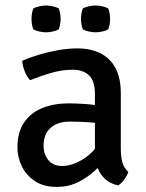

<svg xmlns="http://www.w3.org/2000/svg" viewBox="-20 -684 546 716"><path d="M45 -134Q45 -191 70 -227.5Q95 -264 138 -281.2Q181 -298.5 235.5 -298.5Q264 -298.5 299.8 -296Q335.5 -293.5 365.5 -286V-220Q338.5 -226.5 304.5 -228.5Q270.5 -230.5 241 -230.5Q194 -230.5 168.2 -206.8Q142.5 -183 142.5 -141Q142.5 -109 160.2 -87Q178 -65 212 -65Q249 -65 290.8 -91Q332.5 -117 360.5 -167.5L376 -90.5Q358 -69.5 331.5 -45.5Q305 -21.5 270 -4.2Q235 13 191.5 13Q142 13 109.5 -9Q77 -31 61 -64.8Q45 -98.5 45 -134ZM458.5 -43Q454.5 -30 443.8 -15Q433 0 420.5 7.5Q390 0.5 371.8 -16.5Q353.5 -33.5 344.5 -56.8Q335.5 -80 334 -106.5V-333Q334 -382 312 -403Q290 -424 251 -424Q212.5 -424 172.2 -412.5Q132 -401 92.5 -385Q80.5 -397 72.2 -417.8Q64 -438.5 63 -457.5Q90.5 -469.5 125.2 -480Q160 -490.5 197.2 -497Q234.5 -503.5 268.5 -503.5Q318 -503.5 354.5 -485.2Q391 -467 410.8 -430Q430.5 -393 430.5 -336V-131Q430.5 -102 435.8 -80.5Q441 -59 458.5 -43ZM97.5 -613.5Q97.5 -623 99.2 -633.8Q101 -644.5 104.5 -652.5Q113 -657.5 126.8 -660.5Q140.5 -663.5 151.5 -663.5Q163 -663.5 176.8 -660.5Q190.5 -657.5 199 -652.5Q202.5 -644.5 204.2 -633.8Q206 -623 206 -613.5Q206 -604 204.2 -593.2Q202.5 -582.5 199 -574.5Q190.5 -569.5 176.8 -566.5Q163 -563.5 151.5 -563.5Q140.5 -563.5 126.8 -566.5Q113 -569.5 104.5 -574.5Q101 -582.5 99.2 -593.2Q97.5 -604 97.5 -613.5ZM282 -613.5Q282 -623 283.8 -633.8Q285.5 -644.5 289 -652.5Q297.5 -657.5 311.2 -660.5Q325 -663.5 336.5 -663.5Q348 -663.5 361.5 -660.5Q375 -657.5 383.5 -652.5Q387 -644.5 388.8 -633.8Q390.5 -623 390.5 -613.5Q390.5 -604 388.8 -593.2Q387 -582.5 383.5 -574.5Q375 -569.5 361.5 -566.5Q348 -563.5 336.5 -563.5Q325 -563.5 311.2 -566.5Q297.5 -569.5 289 -574.5Q285.5 -582.5 283.8 -593.2Q282 -604 282 -613.5Z"/></svg>

Font: Signika Negative
Style: Regular
Weight: 400
Designer: Anna Giedry
Foundry: Anna Giedry
Version: Version 2.001